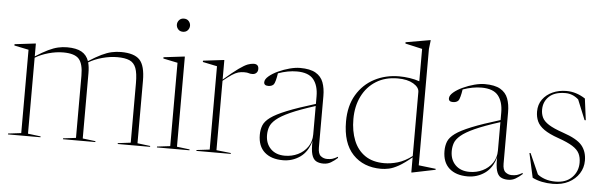

<svg xmlns="http://www.w3.org/2000/svg" viewBox="-48 -908 3437 1090"><g transform="rotate(5 1670.0 -363.0)"><path d="M447.5 -386V-14L520.5 -5V0H336V-5L409 -14V-368.5Q409 -435.5 384.8 -463.2Q360.5 -491 295 -491Q254.5 -491 211 -478.8Q167.5 -466.5 135.5 -447V-14L208 -5V0H22.5V-5L97 -14V-489L15 -506V-513.5L131.5 -527.5H135.5V-454.5Q177.5 -481.5 207.8 -496Q238 -510.5 263.2 -516.2Q288.5 -522 314.5 -522Q367.5 -522 397 -505.2Q426.5 -488.5 438.5 -454Q481 -481 511.8 -495.8Q542.5 -510.5 568.5 -516.2Q594.5 -522 621.5 -522Q697 -522 728.2 -489Q759.5 -456 759.5 -370V-14L832.5 -5V0H648V-5L721 -14V-353.5Q721 -409.5 709.8 -439Q698.5 -468.5 672.8 -479.8Q647 -491 603 -491Q562 -491 517.8 -479Q473.5 -467 440.5 -447Q447.5 -422 447.5 -386Z M961 -667Q943.5 -667 933.5 -678.5Q923.5 -690 923.5 -704.5Q923.5 -719 933.5 -730.5Q943.5 -742 961 -742Q978.5 -742 988.5 -730.5Q998.5 -719 998.5 -704.5Q998.5 -690 988.5 -678.5Q978.5 -667 961 -667ZM984.5 -527.5V-14L1057 -5V0H871.5V-5L946 -14V-489L864 -506V-513.5L980.5 -527.5Z M1378.5 -521Q1406 -521 1406 -493.5Q1406 -479.5 1397.2 -471Q1388.5 -462.5 1374.5 -462.5Q1361 -462.5 1353.8 -465.5Q1346.5 -468.5 1327.5 -468.5Q1309.5 -468.5 1294 -464Q1278.5 -459.5 1259 -446.8Q1239.5 -434 1209.5 -409.5V-14L1292 -5V0H1096.5V-5L1171 -14V-489L1089 -506V-513.5L1205.5 -527.5H1209.5V-416.5Q1263 -462.5 1294.2 -484.8Q1325.5 -507 1344.2 -514Q1363 -521 1378.5 -521Z M1820.5 9Q1795.5 9 1778.8 -0.5Q1762 -10 1754.2 -36.5Q1746.5 -63 1748 -113Q1730.5 -50.5 1687 -20.2Q1643.5 10 1590 10Q1523 10 1485 -24Q1447 -58 1447 -122.5Q1447 -152.5 1456.5 -176.5Q1466 -200.5 1496.2 -222.8Q1526.5 -245 1587 -269.5Q1647.5 -294 1749 -325V-367.5Q1749 -429 1720.8 -464Q1692.5 -499 1625.5 -499Q1575 -499 1519 -479Q1515.5 -455 1510.8 -437.8Q1506 -420.5 1501.5 -415Q1491 -403 1470.5 -403Q1446 -403 1446 -422Q1446 -439 1466.5 -456.5Q1487 -474 1518.2 -488.5Q1549.5 -503 1582.8 -511.8Q1616 -520.5 1642 -520.5Q1699.5 -520.5 1731 -502.2Q1762.5 -484 1775 -450.8Q1787.5 -417.5 1787.5 -372.5V-80Q1787.5 -44 1803.2 -31.5Q1819 -19 1839 -19Q1856 -19 1868 -22.2Q1880 -25.5 1900.5 -37V-30Q1881.5 -13 1862.8 -2Q1844 9 1820.5 9ZM1488 -125.5Q1488 -76.5 1517.8 -46.5Q1547.5 -16.5 1598.5 -16.5Q1638.5 -16.5 1672.8 -33Q1707 -49.5 1728 -79.8Q1749 -110 1749 -150.5V-313Q1659.5 -284.5 1607 -260.8Q1554.5 -237 1529 -215.2Q1503.5 -193.5 1495.8 -171.8Q1488 -150 1488 -125.5Z M2458.5 -11.5 2327 15.5H2322.5V-70.5Q2279.5 -34.5 2248.5 -17.2Q2217.5 0 2193.8 5Q2170 10 2149.5 10Q2048.5 10 1988.2 -53.8Q1928 -117.5 1928 -240.5Q1928 -330 1965.5 -393Q2003 -456 2066.2 -489Q2129.5 -522 2207 -522Q2236 -522 2266.5 -517.5Q2297 -513 2322.5 -504V-688.5L2225.5 -710.5V-718L2363 -742H2367L2361 -691.5V-28.5L2458.5 -17ZM2322.5 -443Q2322.5 -469.5 2288.8 -489.5Q2255 -509.5 2199.5 -509.5Q2128.5 -509.5 2076.8 -477.2Q2025 -445 1996.8 -388.2Q1968.5 -331.5 1968.5 -258Q1968.5 -189.5 1989.8 -136.5Q2011 -83.5 2054.5 -53.5Q2098 -23.5 2164.5 -23.5Q2201 -23.5 2240.8 -35Q2280.5 -46.5 2322.5 -78Z M2873 9Q2848 9 2831.2 -0.5Q2814.5 -10 2806.8 -36.5Q2799 -63 2800.5 -113Q2783 -50.5 2739.5 -20.2Q2696 10 2642.5 10Q2575.5 10 2537.5 -24Q2499.5 -58 2499.5 -122.5Q2499.5 -152.5 2509 -176.5Q2518.5 -200.5 2548.8 -222.8Q2579 -245 2639.5 -269.5Q2700 -294 2801.5 -325V-367.5Q2801.5 -429 2773.2 -464Q2745 -499 2678 -499Q2627.5 -499 2571.5 -479Q2568 -455 2563.2 -437.8Q2558.5 -420.5 2554 -415Q2543.5 -403 2523 -403Q2498.5 -403 2498.5 -422Q2498.5 -439 2519 -456.5Q2539.5 -474 2570.8 -488.5Q2602 -503 2635.2 -511.8Q2668.5 -520.5 2694.5 -520.5Q2752 -520.5 2783.5 -502.2Q2815 -484 2827.5 -450.8Q2840 -417.5 2840 -372.5V-80Q2840 -44 2855.8 -31.5Q2871.5 -19 2891.5 -19Q2908.5 -19 2920.5 -22.2Q2932.5 -25.5 2953 -37V-30Q2934 -13 2915.2 -2Q2896.5 9 2873 9ZM2540.5 -125.5Q2540.5 -76.5 2570.2 -46.5Q2600 -16.5 2651 -16.5Q2691 -16.5 2725.2 -33Q2759.5 -49.5 2780.5 -79.8Q2801.5 -110 2801.5 -150.5V-313Q2712 -284.5 2659.5 -260.8Q2607 -237 2581.5 -215.2Q2556 -193.5 2548.2 -171.8Q2540.5 -150 2540.5 -125.5Z M3160.5 -522Q3216 -522 3267.5 -488.5L3283.5 -366H3276.5L3230 -480Q3196.5 -509.5 3155.5 -509.5Q3094 -509.5 3062.5 -479.8Q3031 -450 3031 -404.5Q3031 -379.5 3040.8 -359.2Q3050.5 -339 3078.2 -321.2Q3106 -303.5 3160 -285Q3241.5 -257.5 3270 -223.2Q3298.5 -189 3298.5 -137Q3298.5 -96.5 3277.2 -63.2Q3256 -30 3217.8 -10Q3179.5 10 3128 10Q3095 10 3065.8 4Q3036.5 -2 3011.5 -14.5L2981 -153H2987.5L3039.5 -36Q3055.5 -22.5 3082 -13.2Q3108.5 -4 3142 -4Q3201.5 -4 3235.5 -38.2Q3269.5 -72.5 3269.5 -122.5Q3269.5 -153 3258.5 -175Q3247.5 -197 3218.8 -215Q3190 -233 3137 -251.5Q3084 -270 3055 -290.5Q3026 -311 3014.8 -335.8Q3003.5 -360.5 3003.5 -391.5Q3003.5 -431.5 3024.8 -460.8Q3046 -490 3081.5 -506Q3117 -522 3160.5 -522Z"/></g></svg>

Font: Newsreader 72pt ExtraLight
Style: Regular
Weight: 275
Designer: Hugues Gentile
Foundry: Production Type
Version: Version 1.003; ttfautohint (v1.8.3)